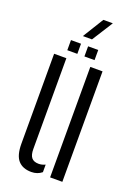

<svg xmlns="http://www.w3.org/2000/svg" viewBox="-161 -910 685 980"><g transform="rotate(20 181.5 -420.0)"><path d="M45.5 -112V-600H112V-107.5Q112 -74.5 124.2 -59.8Q136.5 -45 163 -45Q181 -45 198.5 -53.5V-12.5Q175 7 142 7Q95 7 70.2 -20.8Q45.5 -48.5 45.5 -112ZM242 0V-600H308.5V0ZM195.5 -640V-695H250.5V-640ZM102.5 -640V-695H157V-640ZM152.5 -735 222.5 -848.5H274L202 -735Z"/></g></svg>

Font: Big Shoulders Stencil Display
Style: Regular
Weight: 400
Designer: Patric King
Foundry: XO Type Co
Version: Version 1.000